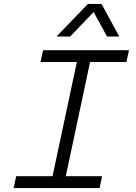

<svg xmlns="http://www.w3.org/2000/svg" viewBox="-20 -952 690 972"><path d="M62 -60H246L369 -638H185L198 -698H633L620 -638H436L313 -60H497L484 0H49ZM425 -932H494L584 -767H522L454 -891L335 -767H266Z"/></svg>

Font: Azeret Mono Light
Style: Italic
Weight: 300
Italic angle: -12°
Designer: Martin Vácha
Foundry: Displaay
Version: Version 1.000; Glyphs 3.0.3, build 3074